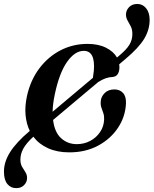

<svg xmlns="http://www.w3.org/2000/svg" viewBox="-62 -778 794 993"><path d="M476.5 -159Q477.5 -178 472.5 -192.5Q467.5 -207 462.5 -221.2Q457.5 -235.5 459 -253Q460 -277 478.8 -296.2Q497.5 -315.5 530 -315.5Q557 -315.5 574 -297.5Q591 -279.5 589.5 -243Q586.5 -175 548.5 -117.5Q510.5 -60 445.8 -25Q381 10 296.5 10Q234 10 186.8 -11.2Q139.5 -32.5 110.5 -71Q73.5 -37 58.5 -9.2Q43.5 18.5 43.5 47Q43.5 69.5 52 84.2Q60.5 99 69.2 112.2Q78 125.5 78 142.5Q78 163.5 62.8 179.2Q47.5 195 22.5 195Q-5.5 195.5 -23.5 174.2Q-41.5 153 -41.5 110.5Q-42 60 -9.8 8.8Q22.5 -42.5 92 -101Q74.5 -137 70.2 -182.8Q66 -228.5 77.5 -281.5Q95.5 -363 141 -423.8Q186.5 -484.5 251 -517.8Q315.5 -551 390.5 -551Q447 -551 486.2 -531.2Q525.5 -511.5 543 -480.5L556 -491.5Q592 -521.5 607.5 -547Q623 -572.5 622.5 -603.5Q622.5 -625.5 614.5 -641.2Q606.5 -657 598.2 -671Q590 -685 589.5 -702Q589.5 -724 605 -740.5Q620.5 -757 647 -757.5Q675 -758 693.2 -736Q711.5 -714 712 -676Q712 -624 683.5 -577Q655 -530 586.5 -472.5L554.5 -445.5Q556 -435 555.5 -424.5Q552.5 -383 521 -380Q503 -379.5 484.8 -373.2Q466.5 -367 445 -353L212.5 -157.5Q220.5 -93 254.5 -62.8Q288.5 -32.5 335 -32.5Q373 -32.5 404.5 -49.2Q436 -66 455.5 -94.8Q475 -123.5 476.5 -159ZM221.5 -290.5Q211 -241.5 210 -200L418.5 -375.5Q421.5 -393 423.5 -414Q431 -515 371.5 -515Q325 -515 284.8 -457.8Q244.5 -400.5 221.5 -290.5Z"/></svg>

Font: Fraunces 144pt Soft SemiBold
Style: Italic
Weight: 600
Italic angle: -16°
Version: Version 1.000;[b76b70a41]